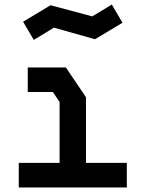

<svg xmlns="http://www.w3.org/2000/svg" viewBox="-20 -829 640 844"><path d="M102 -532.5H269.5L358 -401.5V-113H537.5V-5H62.5V-113H242V-380.5L212.5 -424.5H102ZM471.5 -809 385.5 -757 202.5 -806 81.5 -733.5 128.5 -653.5 217 -707.5 397.5 -656.5 518.5 -729Z"/></svg>

Font: Kode
Style: Regular
Weight: 400
Monospace: yes
Designer: Isa Ozler
Foundry: Kadena LLC
Version: Version 1.000;gftools[0.9.28]